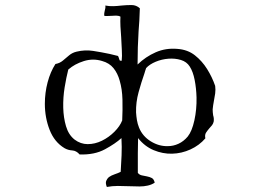

<svg xmlns="http://www.w3.org/2000/svg" viewBox="-20 -651 1040 762"><path d="M834 -310Q836 -295 834 -280Q832 -265 829 -251Q827 -242 826 -233.5Q825 -225 824 -217Q824 -211 824.5 -205Q825 -199 826 -193Q828 -187 828.5 -180.5Q829 -174 828 -168Q826 -160 821.5 -154Q817 -148 811 -142Q804 -134 798 -125Q792 -116 795 -102Q771 -74 736 -58Q701 -42 663 -41Q626 -40 590 -55Q554 -70 528 -103Q527 -74 527 -43Q527 -12 527 12Q527 18 527 24Q527 30 527 35Q533 43 543 45Q553 47 563 49Q574 51 582.5 55.5Q591 60 594 74Q582 82 566.5 85.5Q551 89 534 89Q524 89 513 88.5Q502 88 491 88Q470 87 447.5 87Q425 87 404 91Q398 76 401.5 67Q405 58 412 52Q422 45 435.5 40.5Q449 36 459 31Q461 -1 462.5 -34.5Q464 -68 462 -103Q438 -81 396.5 -58.5Q355 -36 296 -38Q283 -53 266.5 -54Q250 -55 236 -63Q196 -87 177 -135.5Q158 -184 158 -239Q158 -283 169 -324.5Q180 -366 200 -397Q217 -400 229.5 -410.5Q242 -421 254.5 -431.5Q267 -442 284 -446Q317 -454 349.5 -449Q382 -444 415 -437Q423 -435 431.5 -433Q440 -431 448 -429Q450 -427 452 -420Q453 -416 454.5 -412.5Q456 -409 463 -410Q465 -428 463.5 -452.5Q462 -477 461 -502Q459 -525 458 -546.5Q457 -568 458 -585Q451 -589 440.5 -589Q430 -589 419 -588Q412 -588 406 -587.5Q400 -587 394 -588Q393 -595 394 -600Q395 -605 396 -610Q397 -614 398 -618.5Q399 -623 398 -629Q414 -626 430 -626.5Q446 -627 462 -629Q483 -631 502 -631Q521 -631 535 -618Q534 -592 533 -569.5Q532 -547 530 -527Q528 -494 527 -463Q526 -432 526 -395Q558 -426 598 -443.5Q638 -461 684 -457Q725 -454 753.5 -431.5Q782 -409 802 -377Q822 -345 834 -310ZM760 -264Q759 -301 752.5 -334Q746 -367 733 -387Q721 -406 698 -413Q675 -420 648.5 -418Q622 -416 598 -406Q574 -396 560 -381Q558 -376 556.5 -370.5Q555 -365 553 -359Q541 -325 530 -285Q519 -245 520 -205Q521 -189 523.5 -174Q526 -159 532 -144Q546 -110 578.5 -90Q611 -70 646 -71Q668 -71 688.5 -80.5Q709 -90 725 -109Q742 -130 751.5 -173.5Q761 -217 760 -264ZM465 -173Q467 -214 466 -255.5Q465 -297 455 -331Q447 -360 430.5 -380.5Q414 -401 385 -409Q349 -420 312.5 -408.5Q276 -397 251 -375Q243 -344 236.5 -304Q230 -264 231 -223Q232 -184 242 -150Q252 -116 276 -97Q300 -79 328 -79Q357 -79 384.5 -92.5Q412 -106 434 -128Q456 -150 465 -173Z"/></svg>

Font: Yuji Boku
Style: Regular
Weight: 400
Designer: Kataoka Yuji
Foundry: Kinuta Font Factory
Version: Version 3.002